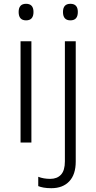

<svg xmlns="http://www.w3.org/2000/svg" viewBox="-20 -749 505 1009"><path d="M117 -729Q156 -729 156 -686Q156 -642 117 -642Q78 -642 78 -686Q78 -729 117 -729ZM145 -532V0H88V-532ZM311 -686Q311 -729 350 -729Q389 -729 389 -686Q389 -642 350 -642Q311 -642 311 -686ZM250 240Q227 240 210 237Q193 234 181 229V180Q209 191 244 191Q280 191 300.5 169Q321 147 321 99V-532H378V100Q378 168 344 204Q310 240 250 240Z"/></svg>

Font: Noto Sans Cherokee Light
Style: Regular
Weight: 300
Designer: Monotype Design Team
Foundry: Monotype Imaging Inc.
Version: Version 2.001; ttfautohint (v1.8.4.7-5d5b)